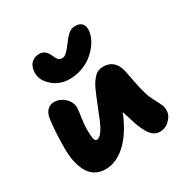

<svg xmlns="http://www.w3.org/2000/svg" viewBox="-182 -949 1088 1121"><g transform="rotate(-30 361.5 -388.0)"><path d="M293.9 -542Q228 -542 181.4 -582.8Q134.8 -623.5 134.8 -673.8Q134.8 -714.4 156.2 -736.6Q177.7 -758.8 211.9 -758.8Q250.5 -758.8 271 -716.8Q272.9 -712.9 276.9 -703.9Q280.8 -694.8 283.2 -690.4Q285.6 -686 290.3 -680.4Q294.9 -674.8 301.8 -672.4Q308.6 -669.9 317.9 -669.9Q332.5 -669.9 347.2 -683.3Q361.8 -696.8 380.9 -722.7Q399.9 -748.5 408.2 -757.8Q426.3 -777.8 440.7 -786.4Q455.1 -794.9 475.1 -794.9Q502.9 -794.9 517.6 -780.5Q532.2 -766.1 532.2 -741.2Q532.2 -717.3 521.7 -690.2Q511.2 -663.1 490.2 -637Q469.2 -610.8 441.2 -589.6Q413.1 -568.4 374.5 -555.2Q335.9 -542 293.9 -542ZM212.9 19Q172.4 19 142.8 0.7Q113.3 -17.6 96.7 -50Q80.1 -82.5 72.5 -121.1Q64.9 -159.7 64.9 -206.1Q64.9 -311.5 76.2 -398.9Q81.1 -435.1 100.1 -453.6Q119.1 -472.2 144 -472.2Q184.6 -472.2 215.8 -443.4Q247.1 -414.6 247.1 -375Q247.1 -361.8 240 -314.9Q232.9 -268.1 232.9 -242.2Q232.9 -183.1 239.3 -168Q244.1 -155.8 253.9 -155.8Q292 -155.8 338.9 -282.2Q347.2 -301.3 358.4 -329.6Q369.6 -357.9 377.2 -376.5Q384.8 -395 395 -417.7Q405.3 -440.4 415 -454.8Q424.8 -469.2 437.3 -482.4Q449.7 -495.6 464.6 -501.7Q479.5 -507.8 497.1 -507.8Q575.2 -507.8 596.2 -422.9Q598.1 -415 610.8 -349.1Q623.5 -283.2 630.9 -261.2Q639.6 -228 655.5 -198Q671.4 -168 681.6 -147Q691.9 -126 691.9 -105Q691.9 -68.8 663.3 -40.5Q634.8 -12.2 597.2 -12.2Q575.2 -12.2 557.4 -23.7Q539.6 -35.2 525.6 -58.6Q511.7 -82 501.5 -108.2Q491.2 -134.3 480 -172.9Q476.6 -182.6 471.4 -199.5Q466.3 -216.3 464.8 -221.2Q463.9 -218.8 461.9 -214.1Q460 -209.5 459 -207Q411.6 -95.2 347.2 -38.1Q282.7 19 212.9 19Z"/></g></svg>

Font: Shantell Sans Irregular
Style: Regular
Weight: 800
Designer: Stephen Nixon, Anya Danilova, Shantell Martin
Foundry: Arrow Type
Version: Version 1.006;[9816181b4]